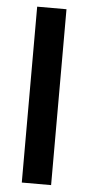

<svg xmlns="http://www.w3.org/2000/svg" viewBox="-53 -751 358 783"><g transform="rotate(5 126.5 -360.0)"><path d="M67 0V-720H187V0Z"/></g></svg>

Font: DM Sans 17pt SemiBold
Style: Regular
Weight: 600
Version: Version 4.004;gftools[0.9.30]